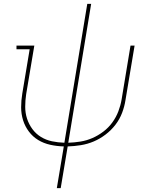

<svg xmlns="http://www.w3.org/2000/svg" viewBox="-20 -755 790 990"><path d="M273 215 309 0Q273 -1 239 -8.5Q205 -16 177 -33Q149 -50 129 -76.5Q109 -103 99 -135Q89 -167 89 -202Q89 -237 95 -273L133 -501H65V-520H157L115 -270Q110 -237 110 -204.5Q110 -172 119.5 -143Q129 -114 147 -89.5Q165 -65 191 -49Q217 -33 248 -26.5Q279 -20 312 -19L430 -735H450L332 -19Q363 -20 394.5 -25Q426 -30 456 -43Q486 -56 513 -76.5Q540 -97 559.5 -124Q579 -151 590.5 -181.5Q602 -212 607 -242L653 -520H674L627 -239Q622 -206 609.5 -173Q597 -140 575 -111.5Q553 -83 524 -61Q495 -39 463 -25.5Q431 -12 397 -6.5Q363 -1 329 0L293 215Z"/></svg>

Font: Iosevka Etoile Thin
Style: Italic
Weight: 100
Italic angle: -9°
Designer: Belleve Invis
Foundry: Belleve Invis
Version: Version 22.1.2; ttfautohint (v1.8.4)